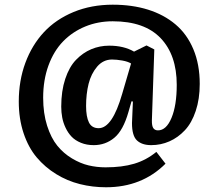

<svg xmlns="http://www.w3.org/2000/svg" viewBox="-20 -602 907 819"><path d="M445.8 -407.2Q508.3 -407.2 551.8 -381.8L605 -408.2L638.2 -391.1L627.9 -88.9Q627.4 -64.9 634 -55.4Q640.6 -45.9 653.8 -45.9Q689.5 -45.9 711.7 -99.4Q733.9 -152.8 733.9 -240.2Q733.9 -367.2 665.3 -439.2Q596.7 -511.2 460.9 -511.2Q397.9 -511.2 343.8 -489Q289.6 -466.8 249.5 -425.8Q209.5 -384.8 186.8 -322.8Q164.1 -260.7 164.1 -185.1Q164.1 -118.7 180.9 -65.9Q197.8 -13.2 224.4 19.5Q251 52.2 286.9 73.7Q322.8 95.2 357.9 103.5Q393.1 111.8 430.2 111.8Q501 111.8 552.5 96.4Q604 81.1 647 45.9L686 96.2Q585.4 196.8 432.1 196.8Q374.5 196.8 320.8 183.3Q267.1 169.9 219.5 140.6Q171.9 111.3 136.5 69.3Q101.1 27.3 80.6 -33.9Q60.1 -95.2 60.1 -168.9Q60.1 -257.8 88.1 -333.7Q116.2 -409.7 167.2 -464.6Q218.3 -519.5 293.9 -550.8Q369.6 -582 460.9 -582Q543.9 -582 611.6 -560.8Q679.2 -539.6 728.5 -498Q777.8 -456.5 804.9 -391.8Q832 -327.1 832 -244.1Q832 -179.7 814.9 -128.7Q797.9 -77.6 768.6 -46.4Q739.3 -15.1 702.6 1Q666 17.1 625 17.1Q585.9 17.1 564.5 -2.7Q543 -22.5 543 -77.1L546.9 -168.9L541 -169.9L527.8 -124Q505.4 -45.4 467.5 -14.2Q429.7 17.1 379.9 17.1Q349.6 17.1 325.2 7.1Q300.8 -2.9 285.4 -19Q270 -35.2 259.8 -56.9Q249.5 -78.6 245.4 -100.8Q241.2 -123 241.2 -147Q241.2 -213.9 258.3 -265.4Q275.4 -316.9 304.4 -346.9Q333.5 -377 369.4 -392.1Q405.3 -407.2 445.8 -407.2ZM539.1 -331.1Q525.9 -339.4 501.7 -343.8Q477.5 -348.1 458 -348.1Q420.4 -348.1 394.5 -317.9Q368.7 -287.6 357.9 -244.4Q347.2 -201.2 347.2 -149.9Q347.2 -104 359.4 -79.6Q371.6 -55.2 400.9 -55.2Q459 -55.2 501 -201.2Z"/></svg>

Font: Literata Book
Style: Bold Italic
Weight: 700
Italic angle: -3°
Designer: Latin by Veronika Burian and Jose Scaglione. Greek by Irene Vlachou. Cyrillic by Vera Evstafieva
Foundry: TypeTogether
Version: Version 1.003;PS 001.003;hotconv 1.0.88;makeotf.lib2.5.64775